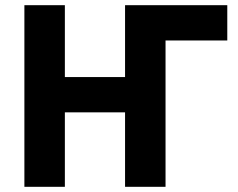

<svg xmlns="http://www.w3.org/2000/svg" viewBox="-20 -720 916 740"><path d="M74 0H230V-287H462V0H618V-564H856V-700H462V-423H230V-700H74Z"/></svg>

Font: Fixel Text Bold
Style: Bold
Weight: 700
Width: 4
Designer: AlfaBravo + MacPaw
Foundry: Kyrylo Tkachov, Marchela Mozhyna, Serhii Makarenko, Maria Weinstein, Zakhar Kryvoshyya
Version: Version 1.211